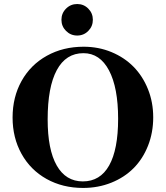

<svg xmlns="http://www.w3.org/2000/svg" viewBox="-20 -907 818 946"><path d="M392.1 -676.8Q465.3 -676.8 529.1 -650.4Q592.8 -624 637.9 -578.1Q683.1 -532.2 709 -467.8Q734.9 -403.3 734.9 -329.1Q734.9 -253.4 709.2 -188.7Q683.6 -124 638.2 -78.4Q592.8 -32.7 528.3 -6.8Q463.9 19 389.2 19Q289.1 19 209.7 -25.1Q130.4 -69.3 86.2 -148.7Q42 -228 42 -328.1Q42 -428.7 86.4 -508.3Q130.9 -587.9 210.9 -632.3Q291 -676.8 392.1 -676.8ZM391.1 -645Q304.7 -645 259.8 -561.5Q214.8 -478 214.8 -318.8Q214.8 -169.9 259.5 -91.6Q304.2 -13.2 388.2 -13.2Q473.6 -13.2 517.8 -91.8Q562 -170.4 562 -321.8Q562 -475.1 517.1 -560.1Q472.2 -645 391.1 -645ZM415 -864.5Q437.5 -841.8 437.5 -809.6Q437.5 -777.3 415 -754.6Q392.6 -731.9 360.4 -731.9Q328.1 -731.9 305.4 -754.6Q282.7 -777.3 282.7 -809.6Q282.7 -841.8 305.4 -864.5Q328.1 -887.2 360.4 -887.2Q392.6 -887.2 415 -864.5Z"/></svg>

Font: Accordance
Style: Bold
Weight: 700
Version: Version 1.2 (build January 31, 2020) Miklal Software Solutio